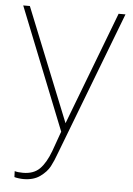

<svg xmlns="http://www.w3.org/2000/svg" viewBox="-52 -557 557 806"><g transform="rotate(5 226.0 -154.0)"><path d="M77 209Q68 209 56.5 207.5Q45 206 39 204L38 179Q51 183 73 183Q118 183 143.5 157.5Q169 132 188 81L218 -3L13 -517H41L233 -40L415 -517H444L213 86Q200 122 187.5 145.5Q175 169 147.5 189Q120 209 77 209Z"/></g></svg>

Font: FreesentationVF
Style: Regular
Weight: 400
Designer: glyphs from Roboto by Christian Robertson / Hangul glyphs from Noto Sans CJK(Source Han Sans) by Jang Soo-young and Kang
Foundry: PT&
Version: Version 2.001;Glyphs 3.3.1 (3343)